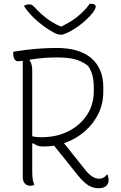

<svg xmlns="http://www.w3.org/2000/svg" viewBox="-20 -973 640 1013"><path d="M295 -246Q331 -201 363.5 -160Q396 -119 432 -74Q451 -51 468.5 -40.5Q486 -30 503 -30Q515 -30 525.5 -35.5Q536 -41 542 -51H548Q550 -44 551.5 -37Q553 -30 553 -22Q553 -14 550 -6.5Q547 1 541 7Q535 13 525.5 16.5Q516 20 499 20Q480 20 462.5 13Q445 6 427 -9.5Q409 -25 389 -50Q355 -93 320.5 -136Q286 -179 251 -222ZM50 -700Q123 -712 177.5 -716Q232 -720 280 -720Q339 -720 385 -706.5Q431 -693 462 -666Q493 -639 509 -601Q525 -563 525 -513V-489Q525 -426 499 -373Q473 -320 428.5 -281Q384 -242 328 -221Q272 -200 212 -200Q190 -200 178 -204.5Q166 -209 156 -217L138 -210V-258Q152 -253 165.5 -251Q179 -249 199 -249Q278 -249 340 -280Q402 -311 438.5 -366Q475 -421 475 -494V-508Q475 -549 467 -577.5Q459 -606 444 -626Q410 -652 372.5 -661Q335 -670 278 -670Q227 -670 186.5 -665Q146 -660 118 -655Q90 -650 75 -650Q63 -650 56.5 -660.5Q50 -671 50 -690Q50 -692 50 -695Q50 -698 50 -700ZM161 3Q155 5 150 6Q145 7 139 7Q122 7 111 -5Q100 -17 100 -40Q100 -120 100 -200.5Q100 -281 100 -361.5Q100 -442 100 -522.5Q100 -603 100 -683H151L136 -654Q144 -644 147 -630.5Q150 -617 150 -597Q150 -517 150 -430.5Q150 -344 150 -255.5Q150 -167 150 -80Q150 -44 152 -30Q154 -16 161 3ZM309 -790Q307 -790 305.5 -790Q304 -790 302.5 -790Q301 -790 300 -790Q293 -790 282 -793Q271 -796 245 -812Q230 -821 211.5 -834.5Q193 -848 174 -864.5Q155 -881 137.5 -900.5Q120 -920 106 -942Q113 -946 119.5 -948Q126 -950 135 -950Q144 -950 150.5 -945.5Q157 -941 170 -927Q198 -897 233 -871Q268 -845 327 -822L269 -833Q285 -833 301.5 -833Q318 -833 335 -833L277 -821Q343 -849 386.5 -883.5Q430 -918 453 -953H459Q469 -953 474.5 -951Q480 -949 482.5 -945.5Q485 -942 485 -937Q485 -932 478.5 -919.5Q472 -907 456 -890Q441 -874 424.5 -859.5Q408 -845 389.5 -832Q371 -819 351 -808Q331 -797 309 -790Z"/></svg>

Font: Recursive Monospace Casual Light
Style: Regular
Weight: 300
Version: Version 1.047